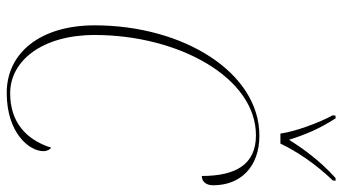

<svg xmlns="http://www.w3.org/2000/svg" viewBox="-238 -746 994 557"><g transform="rotate(90 258.5 -467.0)"><path d="M367 -784H396C419 -832 455 -886 503 -936L504 -944H496C444 -897 411 -850 385 -809C369 -859 354 -895 323 -944H315L314 -936C335 -897 361 -828 367 -784ZM249 10C366 10 418 -56 418 -96C418 -108 413 -115 408 -119C384 -44 332 0 250 0C155 0 81 -94 81 -245C81 -488 204 -713 372 -713C457 -713 490 -654 490 -556C507 -556 517 -569 517 -589C517 -669 463 -723 373 -723C190 -723 53 -503 53 -245C53 -90 131 10 249 10Z"/></g></svg>

Font: Noto Serif Display Condensed Thin
Style: Italic
Weight: 100
Width: 3
Italic angle: -12°
Designer: Monotype Design Team
Foundry: Monotype Imaging Inc.
Version: Version 2.009